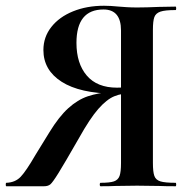

<svg xmlns="http://www.w3.org/2000/svg" viewBox="-20 -648 662 668"><path d="M591 0Q555 0 534 -1L457 -2L382 -1Q363 0 330 0Q327 0 327 -6Q327 -12 330 -12Q362 -12 376.5 -17Q391 -22 396 -36Q401 -50 401 -81V-329L442 -324Q404 -324 377.5 -313Q351 -302 322 -269Q293 -236 255 -168Q204 -79 183.5 -46Q163 -13 155 -6.5Q147 0 133 0H2Q0 0 0 -6Q0 -12 2 -12Q33 -13 52 -33Q71 -53 104 -110L152 -188Q185 -242 217.5 -271.5Q250 -301 285.5 -313Q321 -325 371 -329L378 -322Q258 -323 194.5 -363.5Q131 -404 131 -474Q131 -519 158.5 -554Q186 -589 234 -608.5Q282 -628 342 -628Q364 -628 394 -625Q406 -624 422 -623Q438 -622 457 -622Q488 -622 534 -624L591 -625Q593 -625 593 -619Q593 -613 591 -613Q554 -613 538 -607.5Q522 -602 517 -588.5Q512 -575 512 -544V-81Q512 -50 517 -36Q522 -22 538 -17Q554 -12 591 -12Q593 -12 593 -6Q593 0 591 0ZM387 -343Q420 -343 444 -350L401 -337V-542Q401 -615 340 -615Q246 -615 246 -499Q246 -427 282 -385Q318 -343 387 -343Z"/></svg>

Font: Cormorant SC
Style: Bold
Weight: 700
Designer: Christian Thalmann (Catharsis Fonts)
Foundry: Catharsis Fonts
Version: Version 4.000